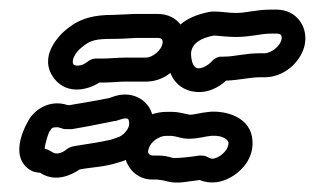

<svg xmlns="http://www.w3.org/2000/svg" viewBox="-20 -518 679 400"><path d="M426 -494C419 -494 414 -493 406 -491C390 -487 371 -480 356 -467C346 -480 330 -489 308 -489H261C254 -489 247 -488 240 -488C232 -488 225 -487 216 -487C178 -487 148 -481 120 -458C104 -446 57 -399 94 -353C121 -320 164 -331 187 -346H193C212 -346 228 -348 241 -348H284C304 -348 321 -355 335 -366C342 -348 356 -333 379 -328C410 -321 436 -336 451 -350C478 -351 502 -357 520 -357H531C572 -357 605 -388 614 -421C624 -460 599 -498 556 -498H545C513 -498 494 -491 471 -491C457 -491 441 -494 426 -494ZM263 -439H308C316 -439 321 -436 318 -425C315 -413 298 -398 284 -398H241C224 -398 208 -396 193 -396H179C173 -396 167 -393 163 -390C149 -378 135 -381 133 -384C129 -389 133 -406 151 -420C169 -435 181 -437 216 -437C232 -437 248 -438 263 -439ZM426 -444C440 -443 455 -441 471 -441C503 -441 523 -448 545 -448H556C564 -448 569 -445 566 -434C563 -422 545 -407 531 -407H520C491 -407 468 -400 447 -400H441C434 -400 426 -396 422 -391C413 -381 399 -374 391 -376C386 -377 379 -383 378 -405C378 -427 398 -439 426 -444ZM297 -144H307C314 -143 323 -142 329 -140C350 -134 376 -141 396 -143C408 -138 426 -135 446 -142C475 -152 509 -182 506 -225C503 -275 449 -288 416 -285C396 -283 386 -279 375 -279C368 -280 354 -285 337 -285H327C317 -285 306 -283 297 -280C289 -309 257 -329 220 -318L208 -314C181 -308 153 -304 125 -299H121C89 -310 59 -295 43 -273C37 -264 -4 -196 41 -165C48 -160 54 -159 64 -158L67 -156C96 -139 127 -152 146 -165C173 -170 197 -170 225 -179L238 -183C239 -183 241 -185 242 -185C249 -163 269 -144 297 -144ZM119 -207C107 -197 96 -197 91 -200L82 -205C79 -206 76 -208 73 -208C74 -220 81 -241 83 -244C90 -253 87 -252 99 -253C104 -253 110 -249 117 -249H127H130C160 -254 190 -260 219 -266H221L234 -270C244 -273 247 -270 247 -270C248 -269 253 -257 243 -245C237 -237 230 -233 223 -231L211 -227C185 -221 167 -219 137 -214C130 -213 124 -211 119 -207ZM373 -229C395 -229 407 -234 420 -235C446 -237 456 -225 456 -221C457 -209 444 -194 430 -189C422 -186 420 -187 410 -192C406 -194 399 -194 396 -194C382 -192 355 -188 340 -189C330 -192 321 -194 308 -194H298C291 -195 286 -198 290 -209C294 -223 312 -235 326 -235H336C350 -234 357 -229 373 -229Z"/></svg>

Font: Dictator
Style: Stencil
Weight: 500
Version: Version MIL.1277